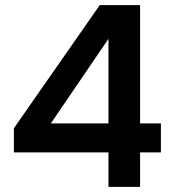

<svg xmlns="http://www.w3.org/2000/svg" viewBox="-20 -727 675 747"><path d="M402 0V-134H34V-228L368 -707H525V-247H606V-134H525V0ZM178 -247H402V-576Z"/></svg>

Font: Onest SemiBold
Style: Regular
Weight: 600
Designer: Dmitri Voloshin, Andrey Kudryavtsev
Foundry: Dmitri Voloshin, Andrey Kudryavtsev
Version: Version 1.000;gftools[0.9.33]